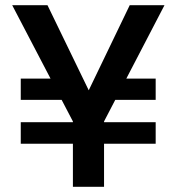

<svg xmlns="http://www.w3.org/2000/svg" viewBox="-20 -720 680 740"><path d="M60 -166V-249H580V-166ZM282 -335H60V-417H276ZM383 -335 389 -417H580V-335ZM261 0V-252L27 -700H163L322 -372L480 -700H614L381 -252V0Z"/></svg>

Font: DM Sans 9pt
Style: Semibold
Weight: 600
Designer: Colophon Foundry, Jonny Pinhorn
Foundry: Colophon Foundry
Version: Version 4.004;gftools[0.9.30]